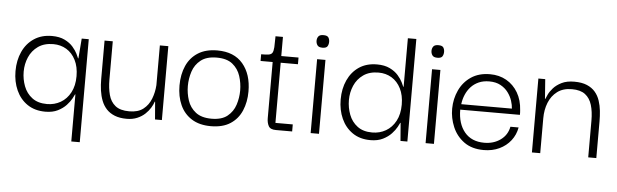

<svg xmlns="http://www.w3.org/2000/svg" viewBox="-47 -726 3375 1050"><g transform="rotate(5 1640.5 -201.5)"><path d="M213.7 10Q156 10 115.3 -17.4Q74.7 -44.8 53.3 -92.2Q32 -139.5 32 -197.2Q32 -256.7 53.7 -303.9Q75.3 -351.2 116.4 -378.4Q157.5 -405.7 214.5 -405.7Q255.8 -405.7 284.4 -391.7Q313 -377.7 330.2 -357.7Q347.5 -337.7 355.8 -320.3Q364.2 -303 366.7 -296.3H368.7L377.3 -405.7H416V159.8H369.5V-98.5H367.5Q365 -92.7 355.7 -75.2Q346.3 -57.7 328.2 -38Q310 -18.3 281.9 -4.2Q253.8 10 213.7 10ZM219 -32.5Q260 -32.5 293.6 -51.8Q327.2 -71.2 347.1 -108.5Q367 -145.8 367 -198.2Q367 -249.7 348.3 -286.6Q329.7 -323.5 297.8 -342.8Q265.8 -362 225.7 -362Q175.7 -362 142.4 -338.6Q109.2 -315.2 93 -277.8Q76.8 -240.5 76.8 -198.2Q76.8 -156.7 91.3 -118.5Q105.8 -80.3 137.4 -56.4Q169 -32.5 219 -32.5Z M660.2 10Q621.8 10 594.3 -1Q566.8 -12 549 -31.2Q531.2 -50.5 521.2 -76.2Q511.2 -102 506.9 -132Q502.7 -162 502.7 -194.3V-405.7H547.8V-194.2Q547.8 -149 557.6 -112.1Q567.3 -75.2 593.9 -53.6Q620.5 -32 671 -32Q719 -32 747.6 -54.4Q776.2 -76.8 790 -112.5Q803.8 -148.2 806.3 -187.5V-405.7H852.8V0H815.2L807.2 -96.8H805.2Q800.2 -81 789.2 -62.8Q778.3 -44.7 760.6 -28Q742.8 -11.3 717.8 -0.7Q692.7 10 660.2 10Z M1122.1 10Q1059.2 10 1016.8 -16.7Q974.5 -43.3 953.4 -90.1Q932.3 -136.8 932.3 -197Q932.3 -258.2 953.4 -305.4Q974.5 -352.5 1016.9 -379.2Q1059.2 -405.8 1122.2 -405.8Q1214.2 -405.8 1262.6 -348.6Q1311 -291.3 1311 -196.9Q1311 -138.7 1290.8 -91.5Q1270.7 -44.3 1228.9 -17.2Q1187.1 10 1122.1 10ZM1122.1 -31Q1178.3 -31 1209.2 -56Q1240.2 -81 1252.8 -119.5Q1265.3 -158 1265.3 -197.9Q1265.3 -238.7 1252.8 -277.5Q1240.2 -316.3 1209.2 -341.4Q1178.3 -366.5 1122.1 -366.5Q1066.8 -366.5 1035 -341.4Q1003.2 -316.3 990.6 -277.5Q978 -238.7 978 -197.9Q978 -158 990.6 -119.5Q1003.2 -81 1035 -56Q1066.8 -31 1122.1 -31Z M1478.7 0Q1447.8 0 1438.2 -18Q1428.7 -36 1428.7 -60.8V-377H1472.8V-38.7H1568V0ZM1362.3 -369V-405.7Q1388.7 -405.7 1403.1 -407.9Q1417.5 -410.2 1423.4 -419.4Q1429.3 -428.7 1430.7 -450.5Q1432 -472.3 1432 -510.7H1472.8V-405.7H1567.5V-369Z M1669.5 0V-405.7H1715.3V0ZM1692.8 -470.7Q1672.5 -470.7 1665.1 -481.3Q1657.7 -492 1657.7 -505.8Q1657.7 -519.5 1665.1 -529.7Q1672.5 -539.8 1692.8 -539.8Q1714 -539.8 1720.4 -529.7Q1726.8 -519.5 1726.8 -505.8Q1726.8 -492 1720.4 -481.3Q1714 -470.7 1692.8 -470.7Z M1998.2 10Q1940.3 10 1899.8 -17.9Q1859.3 -45.8 1838.2 -92.8Q1817 -139.8 1817 -198Q1817 -257 1838.7 -304.2Q1860.3 -351.3 1900.8 -378.5Q1941.3 -405.7 1999 -405.7Q2040.3 -405.7 2069.1 -391.7Q2097.8 -377.7 2115.2 -357.7Q2132.5 -337.7 2141 -320.3Q2149.5 -303 2152 -296.3H2154V-563H2200.5V0H2162.7L2154.8 -98.5H2152.8Q2150.3 -92.7 2140.9 -75.2Q2131.5 -57.7 2113.2 -38Q2094.8 -18.3 2066.6 -4.2Q2038.3 10 1998.2 10ZM2004.3 -32.5Q2045.3 -32.5 2078.9 -51.8Q2112.5 -71.2 2132.4 -108.5Q2152.3 -145.8 2152.3 -198.2Q2152.3 -249.7 2133.7 -286.6Q2115 -323.5 2083.1 -342.8Q2051.2 -362 2011 -362Q1961 -362 1927.8 -338.6Q1894.5 -315.2 1878.3 -277.8Q1862.2 -240.5 1862.2 -198.2Q1862.2 -156.7 1876.7 -118.5Q1891.2 -80.3 1922.8 -56.4Q1954.3 -32.5 2004.3 -32.5Z M2300.5 0V-405.7H2346.3V0ZM2323.8 -470.7Q2303.5 -470.7 2296.1 -481.3Q2288.7 -492 2288.7 -505.8Q2288.7 -519.5 2296.1 -529.7Q2303.5 -539.8 2323.8 -539.8Q2345 -539.8 2351.4 -529.7Q2357.8 -519.5 2357.8 -505.8Q2357.8 -492 2351.4 -481.3Q2345 -470.7 2323.8 -470.7Z M2620 10Q2555 10 2512.3 -20.8Q2469.7 -51.7 2449 -100.4Q2428.3 -149.2 2428.8 -201.2Q2429.3 -255 2451.2 -302Q2473 -349 2515.5 -377.6Q2558 -406.2 2619.2 -406.2Q2669.8 -406.2 2709.2 -383.8Q2748.7 -361.3 2772.7 -320.5Q2796.7 -279.7 2800 -224.2Q2800.8 -219.2 2800.8 -212Q2800.8 -204.8 2800.8 -199H2473.3Q2473.3 -121.7 2511.5 -75.8Q2549.7 -30 2619.5 -30Q2671 -30 2708.5 -56.8Q2746 -83.7 2754.8 -129.7H2799.8Q2792.7 -89 2768 -57.3Q2743.3 -25.7 2705.3 -7.8Q2667.3 10 2620 10ZM2476.2 -229.2H2754.2Q2753.3 -248.3 2745.8 -271.9Q2738.2 -295.5 2722.2 -317.1Q2706.2 -338.7 2680.5 -352.7Q2654.8 -366.7 2618.7 -366.7Q2585.8 -366.7 2560.8 -355.6Q2535.8 -344.5 2518.2 -325.4Q2500.7 -306.3 2490.1 -281.5Q2479.5 -256.7 2476.2 -229.2Z M2884.2 0V-405.7H2921.8L2929.8 -298H2931.8Q2934.3 -304.7 2942.3 -322Q2950.3 -339.3 2967.2 -358.5Q2984.2 -377.7 3012.2 -391.7Q3040.2 -405.7 3081.8 -405.7Q3123.5 -405.7 3151.4 -393.8Q3179.3 -382 3196.8 -361.5Q3214.2 -341 3222.9 -314.4Q3231.7 -287.8 3234.7 -259.1Q3237.7 -230.3 3237.7 -201.3V0H3193.3V-201.5Q3193.3 -251 3182.3 -287.4Q3171.3 -323.8 3145.2 -343.8Q3119.2 -363.7 3072.7 -363.7Q3023.8 -363.7 2992.3 -340Q2960.8 -316.3 2945.3 -277.4Q2929.8 -238.5 2929.8 -191.5V0Z"/></g></svg>

Font: Darker Grotesque Light
Style: Regular
Weight: 300
Designer: Gabriel Lam
Foundry: TypeRant
Version: Version 1.000;gftools[0.9.28]